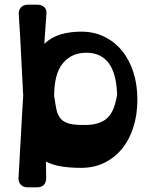

<svg xmlns="http://www.w3.org/2000/svg" viewBox="-20 -783 664 819"><path d="M169 -596Q200 -625 239.5 -636.5Q279 -648 327 -648Q381 -648 425 -626.5Q469 -605 500.5 -566.5Q532 -528 549 -475Q566 -422 566 -358Q566 -294 549 -240.5Q532 -187 500.5 -148.5Q469 -110 425 -88.5Q381 -67 327 -67Q276 -67 239 -73.5Q202 -80 176 -94L177 -23Q177 -6 167.5 5Q158 16 138 16H98Q79 16 68.5 4.5Q58 -7 59 -24Q65 -121 69.5 -210Q74 -299 79 -374Q75 -443 71 -530Q67 -617 60 -723Q59 -740 69.5 -751.5Q80 -763 99 -763H139Q159 -763 169.5 -752Q180 -741 178 -724ZM348 -558Q285 -558 248 -513Q211 -468 211 -374Q216 -339 221 -315Q226 -291 239.5 -276Q253 -261 278 -255Q303 -249 348 -250Q401 -251 432.5 -275Q464 -299 477 -365Q479 -373 479.5 -378Q480 -383 479 -391Q470 -558 348 -558Z"/></svg>

Font: OpenDyslexic3
Style: Bold
Weight: 700
Designer: Abelardo Gonzalez
Version: Version 1.000;PS 001.001;hotconv 1.0.56